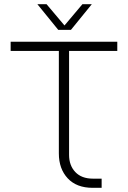

<svg xmlns="http://www.w3.org/2000/svg" viewBox="-20 -900 613 920"><path d="M424 0Q347 0 304.5 -45.5Q262 -91 262 -165V-656H31V-700H542V-656H311V-158Q311 -107 341 -75.5Q371 -44 425 -44H467V0ZM259 -757 159 -880H203L289 -778L375 -880H420L320 -757Z"/></svg>

Font: MuseoModerno ExtraLight
Style: Regular
Weight: 200
Designer: Pablo Cosgaya, Héctor Gatti, Marcela Romero, and the Authors of The MuseoModerno Project.
Foundry: Omnibus-Type Team
Version: Version 1.001